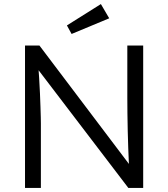

<svg xmlns="http://www.w3.org/2000/svg" viewBox="-20 -924 827 944"><path d="M103 0V-700H174L632 -94L618 -76Q615 -92 613.5 -124Q612 -156 610.5 -196.5Q609 -237 608 -281Q607 -325 606.5 -367Q606 -409 606 -443V-700H684V0H611L155 -598L167 -619Q170 -579 172.5 -540Q175 -501 176.5 -465Q178 -429 179 -399Q180 -369 180.5 -348Q181 -327 181 -318V0ZM332 -757 309 -799 476 -904 517 -834Z"/></svg>

Font: Mach Light
Style: Regular
Weight: 300
Version: Version 1.002